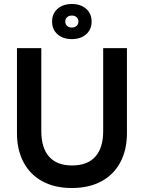

<svg xmlns="http://www.w3.org/2000/svg" viewBox="-20 -931 721 962"><path d="M340 11Q254 11 192.5 -22.5Q131 -56 98 -118Q65 -180 65 -264V-690H187V-274Q187 -190 226 -146Q265 -102 341 -102Q418 -102 457.5 -146Q497 -190 497 -274V-690H616V-264Q616 -180 583 -118Q550 -56 488 -22.5Q426 11 340 11ZM340 -735Q296 -735 268.5 -759Q241 -783 241 -823Q241 -863 268.5 -887Q296 -911 340 -911Q384 -911 411.5 -887Q439 -863 439 -823Q439 -783 411.5 -759Q384 -735 340 -735ZM340 -793Q355 -793 364 -801.5Q373 -810 373 -823Q373 -836 364 -844.5Q355 -853 340 -853Q325 -853 316 -844.5Q307 -836 307 -823Q307 -810 316 -801.5Q325 -793 340 -793Z"/></svg>

Font: Radio Canada Big Medium
Style: Regular
Weight: 500
Designer: Étienne Aubert Bonn
Foundry: Coppers and Brasses
Version: Version 1.001